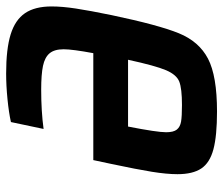

<svg xmlns="http://www.w3.org/2000/svg" viewBox="-72 -664 744 641"><g transform="rotate(-90 300.5 -344.0)"><path d="M39 -124Q39 -160 47 -209.5Q55 -259 73 -344L86 -405H443Q456 -475 456 -504Q456 -535 442.5 -551Q429 -567 400.5 -573Q372 -579 321 -579Q249 -579 190 -571L213 -680Q244 -687 289.5 -691.5Q335 -696 375 -696Q457 -696 505.5 -681Q554 -666 576.5 -633Q599 -600 599 -544Q599 -509 592 -463Q585 -417 570 -344Q537 -187 509.5 -119.5Q482 -52 424.5 -22Q367 8 248 8Q167 8 122 -4Q77 -16 58 -44.5Q39 -73 39 -124ZM421 -289H198Q179 -192 179 -162Q179 -137 188 -126Q197 -115 214.5 -112Q232 -109 270 -109Q325 -109 348 -118Q371 -127 386 -162Q401 -197 421 -289Z"/></g></svg>

Font: Saira Semi Condensed SemiBold
Style: Italic
Weight: 600
Width: 4
Italic angle: -12°
Designer: Hector Gatti with collaboration of the Omnibus-Type team
Foundry: Omnibus-Type
Version: Version 1.001; ttfautohint (v1.8)